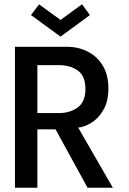

<svg xmlns="http://www.w3.org/2000/svg" viewBox="-20 -879 606 899"><path d="M50 -660H292.5Q347 -660 391.2 -637.2Q435.5 -614.5 461.5 -571Q487.5 -527.5 487.5 -465.5Q487.5 -404 464 -364Q440.5 -324 407.5 -304Q374.5 -284 346 -281.5L508.5 0H390L240 -273.5H155V0H50ZM155 -349.5H255Q308 -349.5 344 -376Q380 -402.5 380 -462.5Q380 -523 344.5 -548.5Q309 -574 256 -574H155ZM263.5 -707.5 125 -808.5 163 -858.5 263.5 -785.5 364 -859 401 -808.5Z"/></svg>

Font: League Spartan Thin Medium
Style: Regular
Weight: 500
Version: Version 2.002